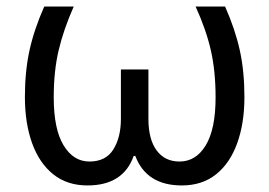

<svg xmlns="http://www.w3.org/2000/svg" viewBox="-20 -556 822 586"><path d="M247 10Q185 10 142.5 -24Q100 -58 78 -119Q56 -180 56 -260Q56 -338 70 -402Q84 -466 115 -536H205Q174 -466 159 -402.5Q144 -339 144 -259Q144 -162 174 -112.5Q204 -63 253 -63Q303 -63 326 -100Q349 -137 349 -193V-344H433V-193Q433 -131 458 -97Q483 -63 528 -63Q578 -63 608 -112.5Q638 -162 638 -259Q638 -339 623.5 -402.5Q609 -466 577 -536H667Q698 -466 712 -402Q726 -338 726 -260Q726 -180 704 -119Q682 -58 639.5 -24Q597 10 535 10Q427 10 393 -80H388Q356 10 247 10Z"/></svg>

Font: hingl115
Style: Book
Weight: 400
Designer: Jelle Bosma - Monotype Design Team
Foundry: Monotype Imaging Inc.
Version: Version 2.003